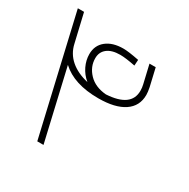

<svg xmlns="http://www.w3.org/2000/svg" viewBox="-151 -798 920 935"><g transform="rotate(30 309.0 -330.0)"><path d="M525 -461Q525 -398 474.5 -364Q424 -330 330 -330Q193 -330 121 -397L213 0H178L25 -660H60L97 -502Q108 -452 146 -419Q184 -386 245 -372Q216 -396 200.5 -428.5Q185 -461 185 -495Q185 -544 220.5 -572.5Q256 -601 316 -601Q345 -601 405 -589L403 -556Q348 -567 318 -567Q271 -567 245.5 -547Q220 -527 220 -492Q220 -444 255.5 -407Q291 -370 353 -365Q490 -373 490 -464Q490 -482 486 -498L462 -601H497L520 -502Q525 -477 525 -461Z"/></g></svg>

Font: Cairo ExtraLight
Style: Italic
Weight: 275
Italic angle: -13°
Designer: Mohamed Gaber, Accademia di Belle Arti di Urbino and others
Foundry: Kief Type Foundry, Accademia di Belle Arti di Urbino and others
Version: Version 3.011